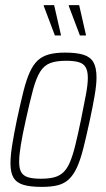

<svg xmlns="http://www.w3.org/2000/svg" viewBox="-20 -724 416 752"><path d="M144 8Q99 8 72 0Q45 -8 33 -28Q21 -48 21 -84Q21 -113 27.5 -154.5Q34 -196 46 -254Q60 -319 71.5 -365Q83 -411 96.5 -441Q110 -471 128 -487.5Q146 -504 172 -511Q198 -518 235 -518Q280 -518 307 -509.5Q334 -501 346 -480Q358 -459 358 -421Q358 -393 351 -351.5Q344 -310 332 -254Q318 -189 306.5 -143.5Q295 -98 281.5 -68.5Q268 -39 250 -22Q232 -5 206.5 1.5Q181 8 144 8ZM140 -24Q171 -24 192 -29.5Q213 -35 228 -49Q243 -63 254 -89Q265 -115 275 -155.5Q285 -196 297 -254Q309 -313 316.5 -353Q324 -393 324 -419Q324 -446 315.5 -460.5Q307 -475 288.5 -480.5Q270 -486 239 -486Q201 -486 177 -477Q153 -468 137.5 -443.5Q122 -419 109.5 -373Q97 -327 81 -254Q68 -196 61.5 -156Q55 -116 55 -90Q55 -63 63.5 -49Q72 -35 90.5 -29.5Q109 -24 140 -24ZM195 -585 152 -699 151 -704H192L218 -590L219 -585ZM293 -585 250 -699 249 -704H290L316 -590L317 -585Z"/></svg>

Font: Saira Condensed Thin
Style: Italic
Weight: 250
Width: 3
Italic angle: -12°
Designer: Hector Gatti with collaboration of the Omnibus-Type team
Foundry: Omnibus-Type
Version: Version 1.101